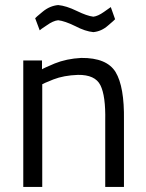

<svg xmlns="http://www.w3.org/2000/svg" viewBox="-20 -739 577 759"><path d="M418 -711Q416 -709 391 -692Q367 -675 349 -673Q324 -676 283 -696Q242 -716 210 -719Q177 -716 149 -693Q121 -670 119 -667L137 -619Q139 -622 165 -639Q190 -657 210 -659Q236 -656 277 -636Q317 -615 349 -612Q381 -615 407 -638Q433 -660 435 -663ZM72 -500H146V-465Q149 -468 196 -488Q243 -507 301 -510Q402 -511 437 -454Q472 -396 470 -264V0H396V-262Q398 -360 377 -402Q356 -444 288 -443Q232 -441 191 -425Q149 -408 147 -406V0H72Z"/></svg>

Font: RazerF5
Style: Regular
Weight: 400
Foundry: Razer Inc.
Version: Version 2